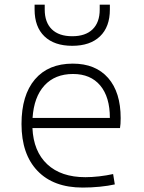

<svg xmlns="http://www.w3.org/2000/svg" viewBox="-20 -803 626 832"><path d="M338.4 9.8Q211.9 9.8 142.6 -62.5Q73.2 -134.8 73.2 -265.6Q73.2 -390.6 131.3 -459Q189.5 -527.3 295.4 -527.3Q394 -527.3 448.5 -465.3Q502.9 -403.3 502.9 -291Q502.9 -263.7 500 -248H120.6Q125 -147 184.8 -91.1Q244.6 -35.2 350.1 -35.2Q377.4 -35.2 409.7 -38.8Q441.9 -42.5 470.2 -48.8L477.5 -3.9Q449.7 2.4 412.8 6.1Q376 9.8 338.4 9.8ZM121.1 -292H456.1Q456.1 -382.8 414.3 -432.6Q372.6 -482.4 296.4 -482.4Q218.3 -482.4 172.6 -432.6Q127 -382.8 121.1 -292ZM293 -604.5Q215.3 -604.5 172.6 -645.5Q129.9 -686.5 129.9 -761.7V-782.7H173.8V-761.7Q173.8 -706.1 204.6 -676Q235.4 -646 293 -646Q350.6 -646 381.3 -676Q412.1 -706.1 412.1 -761.7V-782.7H456.1V-761.7Q456.1 -686.5 413.3 -645.5Q370.6 -604.5 293 -604.5Z"/></svg>

Font: Cascadia Mono ExtraLight
Style: Regular
Weight: 200
Monospace: yes
Designer: Aaron Bell
Foundry: Saja Typeworks
Version: Version 2404.023; ttfautohint (v1.8.4)